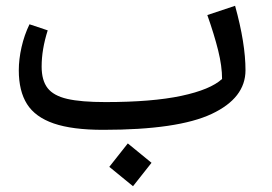

<svg xmlns="http://www.w3.org/2000/svg" viewBox="-20 -435 942 664"><path d="M829 -192Q829 -96 712 -41Q595 14 337 14Q230 14 166 -8Q102 -30 73.5 -75Q45 -120 45 -192Q45 -230 54.5 -272Q64 -314 82 -351L145 -330Q124 -264 124 -205Q124 -157 144.5 -130.5Q165 -104 212.5 -93Q260 -82 345 -82Q506 -82 607 -103.5Q708 -125 748 -162Q748 -206 734.5 -260.5Q721 -315 697 -383L793 -415Q829 -285 829 -192ZM358 142 422 61 504 128 440 209Z"/></svg>

Font: FiraGO
Style: Italic
Weight: 400
Italic angle: -8°
Designer: bBox Type GmbH
Foundry: bBox Type GmbH
Version: Version 1.001